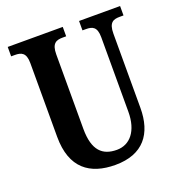

<svg xmlns="http://www.w3.org/2000/svg" viewBox="-131 -822 874 941"><g transform="rotate(-20 306.0 -352.0)"><path d="M312 10C458 10 522 -77 522 -211V-598C522 -657 546 -665 580 -665H599V-714H385V-665H403C436 -665 460 -657 460 -602V-213C460 -114 413 -57 344 -57C270 -57 224 -96 224 -210V-598C224 -657 249 -665 282 -665H300V-714H13V-665H32C65 -665 90 -657 90 -602V-217C90 -53 180 10 312 10Z"/></g></svg>

Font: Noto Serif Tamil ExtraCondensed
Style: Bold Italic
Weight: 700
Width: 2
Italic angle: -12°
Designer: Indian Type Foundry, Tom Grace, and the Monotype Design Team
Foundry: Monotype Imaging Inc.
Version: Version 2.003